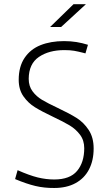

<svg xmlns="http://www.w3.org/2000/svg" viewBox="-20 -912 537 937"><path d="M244.6 5.4Q196.3 5.9 152.8 -4.4Q109.4 -14.6 53.7 -38.1L65.9 -81.5Q123 -56.2 163.8 -46.1Q204.6 -36.1 244.6 -36.1Q321.3 -36.1 356.2 -77.9Q391.1 -119.6 391.1 -188.5Q391.1 -227.1 370.6 -254.4Q350.1 -281.7 320.1 -299.8Q290 -317.9 239.3 -341.8Q183.6 -368.2 150.4 -388.7Q117.2 -409.2 94.2 -442.1Q71.3 -475.1 71.3 -522.5Q71.3 -586.9 99.9 -629.4Q128.4 -671.9 178 -691.7Q227.5 -711.4 292.5 -711.4Q324.7 -711.4 353.3 -706.8Q381.8 -702.1 409.2 -693.4L397 -651.4L386.2 -654.3Q361.8 -660.6 342 -664.1Q322.3 -667.5 293.9 -667.5Q218.8 -667.5 169.7 -634Q120.6 -600.6 120.1 -527.3Q120.1 -491.7 138.7 -466.6Q157.2 -441.4 185.1 -424.8Q212.9 -408.2 261.7 -385.3Q318.8 -358.4 353.8 -336.4Q388.7 -314.5 412.8 -277.8Q437 -241.2 437 -187.5Q437 -128.4 414.3 -85Q391.6 -41.5 348.4 -18.1Q305.2 5.4 244.6 5.4ZM338.9 -891.6H399.4L278.3 -780.3H224.6Z"/></svg>

Font: DavidDev Light
Style: Regular
Weight: 300
Designer: David.dev
Foundry: David.dev
Version: Version 1.001;FEAKit 1.0